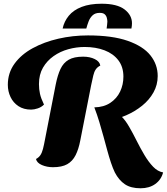

<svg xmlns="http://www.w3.org/2000/svg" viewBox="-20 -877 895 1030"><path d="M561 -231 486 -301Q537 -302 572 -325.5Q607 -349 624.5 -386Q642 -423 642 -466Q642 -518 615 -553.5Q588 -589 541 -607Q494 -625 434 -625Q390 -625 346.5 -613Q303 -601 267.5 -576Q232 -551 210.5 -514Q189 -477 189 -426Q189 -398 194.5 -373.5Q200 -349 216 -316Q202 -302 182.5 -295.5Q163 -289 147 -289Q107 -289 79 -307.5Q51 -326 36.5 -356.5Q22 -387 22 -422Q22 -486 58 -535.5Q94 -585 155.5 -618.5Q217 -652 293.5 -669.5Q370 -687 452 -687Q582 -687 665 -658Q748 -629 787 -580Q826 -531 826 -469Q826 -422 803.5 -381.5Q781 -341 742.5 -310Q704 -279 657 -258.5Q610 -238 561 -231ZM264 20Q232 20 205 8.5Q178 -3 173 -24Q188 -32 196.5 -44.5Q205 -57 210.5 -78Q216 -99 222 -132L279 -424Q289 -474 304.5 -507Q320 -540 348.5 -556.5Q377 -573 426 -573Q462 -573 488.5 -560Q515 -547 518 -525Q503 -518 494 -505Q485 -492 480.5 -472Q476 -452 469 -420L411 -125Q402 -77 385.5 -44.5Q369 -12 340.5 4Q312 20 264 20ZM734 133Q682 133 650 111.5Q618 90 596 48Q585 25 575 -5Q565 -35 555.5 -70Q546 -105 535.5 -143.5Q525 -182 513 -222Q501 -262 486 -301L630 -254Q652 -233 672.5 -197.5Q693 -162 713 -122Q733 -82 755 -45Q777 -8 801.5 17.5Q826 43 855 48Q845 87 813 110Q781 133 734 133ZM316 -724Q324 -762 349 -792.5Q374 -823 418 -840Q462 -857 525 -857Q608 -857 648 -826.5Q688 -796 688 -752Q688 -739 685 -724H552Q553 -735 554.5 -743.5Q556 -752 556 -761Q556 -770 553 -781.5Q550 -793 541.5 -800.5Q533 -808 515 -808Q491 -808 477 -795Q463 -782 455.5 -762.5Q448 -743 443 -724Z"/></svg>

Font: Sansita Swashed Light
Style: Bold
Weight: 700
Version: Version 1.003